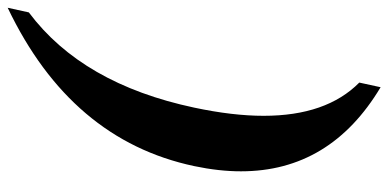

<svg xmlns="http://www.w3.org/2000/svg" viewBox="-399 -528 1021 505"><g transform="rotate(90 111.5 -275.5)"><path d="M-120.6 214.8 -108.4 159.2Q79.6 18.6 142.1 -275.9Q163.6 -377 163.6 -458.5Q163.6 -623.5 76.2 -710L88.4 -766.1Q309.6 -633.8 309.6 -398.9Q309.6 -340.8 295.9 -275.9Q227.1 48.8 -120.6 214.8Z"/></g></svg>

Font: Munson
Style: Bold Italic
Weight: 700
Italic angle: -12°
Designer: Paul James MIller
Foundry: High-Logic / Made with FontCreator
Version: Version 2.10;May 5, 2019;FontCreator 11.5.0.2430 64-bit